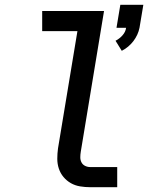

<svg xmlns="http://www.w3.org/2000/svg" viewBox="-20 -781 640 801"><path d="M488 -569 462 -611Q478 -619 491 -633.5Q504 -648 506 -665H466L482 -761H578L562 -665Q559 -650 552.5 -636Q546 -622 536.5 -609.5Q527 -597 514.5 -586.5Q502 -576 488 -569ZM357 0Q335 0 314 -3.5Q293 -7 275.5 -17Q258 -27 245 -42.5Q232 -58 225.5 -77.5Q219 -97 219 -118.5Q219 -140 222 -162L303 -651H156V-735H414L317 -148Q315 -136 315 -124.5Q315 -113 320 -103.5Q325 -94 335 -89Q345 -84 357 -84H469V0Z"/></svg>

Font: Iosevka SS04 Medium Extended
Style: Italic
Weight: 500
Width: 7
Italic angle: -9°
Monospace: yes
Designer: Belleve Invis
Foundry: Belleve Invis
Version: Version 19.0.0; ttfautohint (v1.8.4)